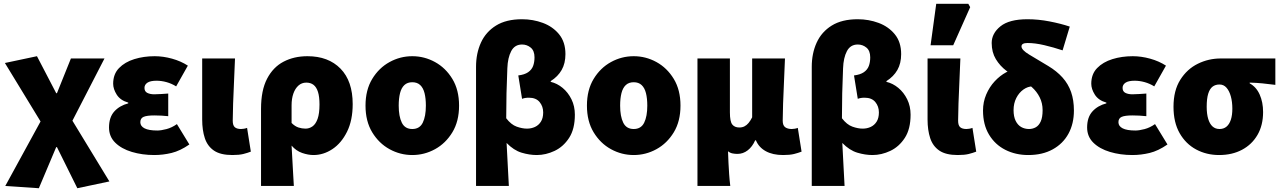

<svg xmlns="http://www.w3.org/2000/svg" viewBox="-20 -810 6794 1018"><path d="M186 188 8 176 195 -166 6 -476 176 -512 278 -316H282L356 -500H534L364 -170L560 152L390 188L282 -30H278Z M798 12Q734 12 679 -4.5Q624 -21 591 -53.5Q558 -86 558 -134Q558 -188 586 -219Q614 -250 660 -262V-266Q618 -278 599 -308Q580 -338 580 -366Q580 -417 611 -449Q642 -481 692 -496.5Q742 -512 800 -512Q845 -512 892 -499Q939 -486 976 -462L914 -352Q890 -367 863 -374.5Q836 -382 810 -382Q777 -382 761.5 -371.5Q746 -361 746 -344Q746 -325 761 -317.5Q776 -310 798 -310Q815 -310 835 -311.5Q855 -313 872 -314V-194Q855 -196 835 -197Q815 -198 798 -198Q759 -198 741.5 -190.5Q724 -183 724 -162Q724 -141 746.5 -129.5Q769 -118 814 -118Q834 -118 862.5 -125.5Q891 -133 918 -152L984 -44Q935 -10 889.5 1Q844 12 798 12Z M1212 12Q1149 12 1114.5 -11.5Q1080 -35 1066 -77.5Q1052 -120 1052 -176V-500H1226Q1224 -445 1221 -381.5Q1218 -318 1216 -261.5Q1214 -205 1214 -170Q1214 -145 1225 -135.5Q1236 -126 1258 -126Q1264 -126 1273.5 -127.5Q1283 -129 1290 -132L1310 -6Q1292 1 1270 6.5Q1248 12 1212 12Z M1364 176V-233Q1364 -331 1396 -392.5Q1428 -454 1483.5 -483Q1539 -512 1610 -512Q1721 -512 1785.5 -446Q1850 -380 1850 -258Q1850 -172 1820 -111.5Q1790 -51 1742.5 -19.5Q1695 12 1642 12Q1614 12 1582 1Q1550 -10 1526 -38Q1528 -2 1530 34.5Q1532 71 1534 106.5Q1536 142 1538 176ZM1600 -128Q1620 -128 1637 -140Q1654 -152 1664 -180Q1674 -208 1674 -256Q1674 -297 1666 -322.5Q1658 -348 1642.5 -360Q1627 -372 1604 -372Q1580 -372 1562.5 -356.5Q1545 -341 1535.5 -314Q1526 -287 1526 -252V-158Q1544 -140 1562.5 -134Q1581 -128 1600 -128Z M2166 12Q2102 12 2045.5 -19Q1989 -50 1953.5 -108.5Q1918 -167 1918 -250Q1918 -333 1953.5 -391.5Q1989 -450 2045.5 -481Q2102 -512 2166 -512Q2230 -512 2286.5 -481Q2343 -450 2378.5 -391.5Q2414 -333 2414 -250Q2414 -167 2378.5 -108.5Q2343 -50 2286.5 -19Q2230 12 2166 12ZM2166 -126Q2205 -126 2221.5 -159.5Q2238 -193 2238 -250Q2238 -288 2231 -316Q2224 -344 2208 -359Q2192 -374 2166 -374Q2140 -374 2124 -359Q2108 -344 2101 -316Q2094 -288 2094 -250Q2094 -193 2110.5 -159.5Q2127 -126 2166 -126Z M2504 176V-456Q2504 -527 2530 -584Q2556 -641 2610 -674.5Q2664 -708 2748 -708Q2806 -708 2858.5 -688.5Q2911 -669 2944.5 -628Q2978 -587 2978 -523Q2978 -474 2958 -439Q2938 -404 2900 -380V-376Q2934 -368 2963 -344Q2992 -320 3010 -283.5Q3028 -247 3028 -202Q3028 -126 2997.5 -79Q2967 -32 2920.5 -10Q2874 12 2826 12Q2787 12 2745.5 -0.5Q2704 -13 2666 -52Q2669 6 2672 63Q2675 120 2678 176ZM2774 -128Q2797 -128 2816.5 -137Q2836 -146 2848 -165Q2860 -184 2860 -214Q2860 -246 2841 -269Q2822 -292 2784 -292Q2763 -292 2748 -286L2728 -410Q2761 -414 2780 -427Q2799 -440 2806.5 -460Q2814 -480 2814 -506Q2814 -541 2794 -557.5Q2774 -574 2748 -574Q2709 -574 2690.5 -539Q2672 -504 2670 -448Q2667 -381 2665.5 -315.5Q2664 -250 2664 -183Q2690 -149 2719.5 -138.5Q2749 -128 2774 -128Z M3340 12Q3276 12 3219.5 -19Q3163 -50 3127.5 -108.5Q3092 -167 3092 -250Q3092 -333 3127.5 -391.5Q3163 -450 3219.5 -481Q3276 -512 3340 -512Q3404 -512 3460.5 -481Q3517 -450 3552.5 -391.5Q3588 -333 3588 -250Q3588 -167 3552.5 -108.5Q3517 -50 3460.5 -19Q3404 12 3340 12ZM3340 -126Q3379 -126 3395.5 -159.5Q3412 -193 3412 -250Q3412 -288 3405 -316Q3398 -344 3382 -359Q3366 -374 3340 -374Q3314 -374 3298 -359Q3282 -344 3275 -316Q3268 -288 3268 -250Q3268 -193 3284.5 -159.5Q3301 -126 3340 -126Z M3678 176V-500H3850V-214Q3850 -166 3862.5 -150Q3875 -134 3900 -134Q3915 -134 3927 -140Q3939 -146 3949 -158Q3959 -170 3968 -188V-500H4142Q4140 -445 4137 -381.5Q4134 -318 4132 -261.5Q4130 -205 4130 -170Q4130 -145 4143 -135.5Q4156 -126 4178 -126Q4184 -126 4193.5 -127.5Q4203 -129 4210 -132L4230 -6Q4212 1 4190 6.5Q4168 12 4132 12Q4077 12 4040 -8.5Q4003 -29 3988 -66H3984Q3969 -32 3944.5 -13Q3920 6 3890 6Q3877 6 3864 3.5Q3851 1 3840 -8Q3841 24 3842.5 54Q3844 84 3846 113.5Q3848 143 3852 176Z M4284 176V-456Q4284 -527 4310 -584Q4336 -641 4390 -674.5Q4444 -708 4528 -708Q4586 -708 4638.5 -688.5Q4691 -669 4724.5 -628Q4758 -587 4758 -523Q4758 -474 4738 -439Q4718 -404 4680 -380V-376Q4714 -368 4743 -344Q4772 -320 4790 -283.5Q4808 -247 4808 -202Q4808 -126 4777.5 -79Q4747 -32 4700.5 -10Q4654 12 4606 12Q4567 12 4525.5 -0.5Q4484 -13 4446 -52Q4449 6 4452 63Q4455 120 4458 176ZM4554 -128Q4577 -128 4596.5 -137Q4616 -146 4628 -165Q4640 -184 4640 -214Q4640 -246 4621 -269Q4602 -292 4564 -292Q4543 -292 4528 -286L4508 -410Q4541 -414 4560 -427Q4579 -440 4586.5 -460Q4594 -480 4594 -506Q4594 -541 4574 -557.5Q4554 -574 4528 -574Q4489 -574 4470.5 -539Q4452 -504 4450 -448Q4447 -381 4445.5 -315.5Q4444 -250 4444 -183Q4470 -149 4499.5 -138.5Q4529 -128 4554 -128Z M5058 12Q4995 12 4960.5 -11.5Q4926 -35 4912 -77.5Q4898 -120 4898 -176V-500H5072Q5070 -445 5067 -381.5Q5064 -318 5062 -261.5Q5060 -205 5060 -170Q5060 -145 5071 -135.5Q5082 -126 5104 -126Q5110 -126 5119.5 -127.5Q5129 -129 5136 -132L5156 -6Q5138 1 5116 6.5Q5094 12 5058 12ZM4914 -570 4944 -790H5114L5124 -772L5034 -570Z M5432 12Q5365 12 5310.5 -15.5Q5256 -43 5224 -96Q5192 -149 5192 -224Q5192 -269 5209 -309Q5226 -349 5254 -379Q5282 -409 5314.5 -426.5Q5347 -444 5378 -444L5455 -352Q5430 -352 5406.5 -335.5Q5383 -319 5368.5 -290.5Q5354 -262 5354 -226Q5354 -192 5365 -169.5Q5376 -147 5394.5 -136.5Q5413 -126 5436 -126Q5455 -126 5471.5 -135Q5488 -144 5498 -166Q5508 -188 5508 -226Q5508 -263 5492.5 -294Q5477 -325 5450.5 -348.5Q5424 -372 5391 -388Q5353 -407 5317.5 -433.5Q5282 -460 5260 -496.5Q5238 -533 5238 -582Q5238 -633 5284.5 -670.5Q5331 -708 5428 -708Q5485 -708 5544.5 -696.5Q5604 -685 5652 -669L5614 -543Q5566 -559 5517 -570.5Q5468 -582 5428 -582Q5412 -582 5404 -577.5Q5396 -573 5396 -564Q5396 -545 5437 -520.5Q5478 -496 5538 -460Q5583 -433 5613.5 -399Q5644 -365 5659 -322Q5674 -279 5674 -224Q5674 -154 5645 -101Q5616 -48 5561.5 -18Q5507 12 5432 12Z M5984 12Q5920 12 5865 -4.5Q5810 -21 5777 -53.5Q5744 -86 5744 -134Q5744 -188 5772 -219Q5800 -250 5846 -262V-266Q5804 -278 5785 -308Q5766 -338 5766 -366Q5766 -417 5797 -449Q5828 -481 5878 -496.5Q5928 -512 5986 -512Q6031 -512 6078 -499Q6125 -486 6162 -462L6100 -352Q6076 -367 6049 -374.5Q6022 -382 5996 -382Q5963 -382 5947.5 -371.5Q5932 -361 5932 -344Q5932 -325 5947 -317.5Q5962 -310 5984 -310Q6001 -310 6021 -311.5Q6041 -313 6058 -314V-194Q6041 -196 6021 -197Q6001 -198 5984 -198Q5945 -198 5927.5 -190.5Q5910 -183 5910 -162Q5910 -141 5932.5 -129.5Q5955 -118 6000 -118Q6020 -118 6048.5 -125.5Q6077 -133 6104 -152L6170 -44Q6121 -10 6075.5 1Q6030 12 5984 12Z M6444 12Q6377 12 6322 -17.5Q6267 -47 6234.5 -104Q6202 -161 6202 -244Q6202 -330 6238 -387Q6274 -444 6331 -472Q6388 -500 6452 -500H6742V-360Q6702 -365 6673 -368Q6644 -371 6606 -372V-368Q6641 -349 6659 -308.5Q6677 -268 6677 -216Q6677 -146 6647.5 -95Q6618 -44 6565.5 -16Q6513 12 6444 12ZM6446 -126Q6468 -126 6483 -138.5Q6498 -151 6506 -175Q6514 -199 6514 -234Q6514 -270 6506 -299Q6498 -328 6483 -345Q6468 -362 6446 -362Q6424 -362 6409 -350.5Q6394 -339 6386 -313Q6378 -287 6378 -244Q6378 -206 6386 -179.5Q6394 -153 6409 -139.5Q6424 -126 6446 -126Z"/></svg>

Font: Source Sans 3 Black
Style: Regular
Weight: 900
Designer: Paul D. Hunt
Foundry: Adobe
Version: Version 3.046;hotconv 1.0.118;makeotfexe 2.5.65603